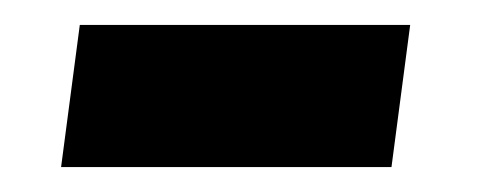

<svg xmlns="http://www.w3.org/2000/svg" viewBox="-20 -427 385 154"><path d="M294 -293H29L44 -407H309Z"/></svg>

Font: Tanohe Sans SemiBold
Style: Italic
Weight: 600
Designer: Village Type and Design LLC & Cristiano Sobral
Foundry: Cooper Hewitt Smithsonian Design Museum
Version: Version 1.00;September 29, 2021;FontCreator 13.0.0.2655 64-b